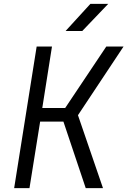

<svg xmlns="http://www.w3.org/2000/svg" viewBox="-20 -970 657 990"><path d="M318 -810H404L538 -950H446ZM53 0H132L187 -343H307L422 0H511L382 -376L617 -730H528L316 -413H198L248 -730H169Z"/></svg>

Font: JetBrains Mono Light
Style: Italic
Weight: 336
Italic angle: -9°
Monospace: yes
Designer: Philipp Nurullin, Konstantin Bulenkov
Foundry: JetBrains
Version: Version 2.305